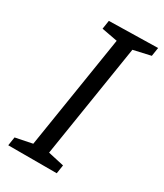

<svg xmlns="http://www.w3.org/2000/svg" viewBox="-177 -770 721 842"><g transform="rotate(30 183.0 -349.0)"><path d="M359.8 -654.5 262.2 -632.5 274.5 -646.5 179.9 -49.2 173.2 -63.5 262.8 -43.5 256.1 0H10.6L17.3 -43.5L114.6 -63.2L100.5 -49.2L195.2 -646.2L205.9 -632.2L113.2 -649.5L119.9 -693L366.5 -698Z"/></g></svg>

Font: Bitter Thin
Style: Italic
Weight: 100
Italic angle: -9°
Designer: Sol Matas, and Bitter project Authors
Foundry: Sol Matas
Version: Version 2.002